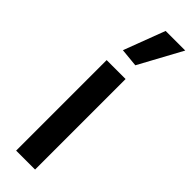

<svg xmlns="http://www.w3.org/2000/svg" viewBox="-274 -806 810 810"><g transform="rotate(45 131.0 -401.5)"><path d="M75 -618 145 -803H262L157 -610ZM56 -540H169V0H56Z"/></g></svg>

Font: Encode Sans Compressed
Style: SemiBold
Weight: 600
Designer: Pablo Impallari, Andres Torresi
Foundry: Pablo Impallari, Andres Torresi
Version: Version 1.000; ttfautohint (v1.00) -l 8 -r 50 -G 200 -x 14 -